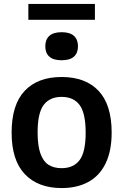

<svg xmlns="http://www.w3.org/2000/svg" viewBox="-20 -945 626 975"><path d="M39 -271.5Q39 -413 105.2 -483.5Q171.5 -554 293 -554Q414.5 -554 480.8 -483.5Q547 -413 547 -272Q547 -178 516.2 -115Q485.5 -52 428.5 -21Q371.5 10 293 10Q173.5 10 106.2 -60.5Q39 -131 39 -271.5ZM415 -271Q415 -370.5 384.2 -411.8Q353.5 -453 293 -453Q232.5 -453 201.8 -412Q171 -371 171 -273Q171 -205.5 185.2 -165.5Q199.5 -125.5 226.2 -108.2Q253 -91 293 -91Q353.5 -91 384.2 -132Q415 -173 415 -271ZM210 -710Q210 -744.5 230.8 -763Q251.5 -781.5 293 -781.5Q334.5 -781.5 355.2 -763Q376 -744.5 376 -710Q376 -675.5 355.2 -657.2Q334.5 -639 293 -639Q251.5 -639 230.8 -657.2Q210 -675.5 210 -710ZM124 -844.5V-925H462V-844.5Z"/></svg>

Font: Encode Sans SemiBold
Style: Regular
Weight: 600
Designer: Multiple Designers
Foundry: Impallari Type
Version: Version 2.000